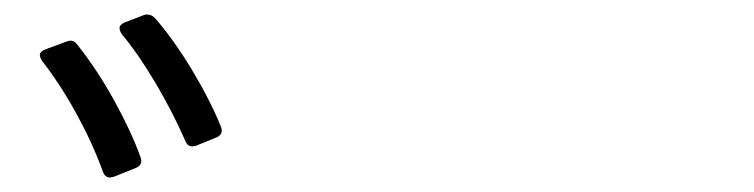

<svg xmlns="http://www.w3.org/2000/svg" viewBox="-20 -886 1040 265"><path d="M245 -684Q239 -684 236 -691Q219 -730 195.5 -770Q172 -810 148 -839Q145 -844 145 -847Q145 -852 152 -855L178 -865Q180 -866 183 -866Q189 -866 194 -861Q220 -831 245 -789.5Q270 -748 285 -711Q286 -709 286 -706Q286 -699 278 -696L251 -685Q249 -684 245 -684ZM132 -641Q125 -641 122 -649Q108 -688 85.5 -729Q63 -770 38 -802Q35 -807 35 -810Q35 -815 43 -818L70 -828Q76 -830 77 -830Q83 -830 87 -824Q114 -790 137.5 -747.5Q161 -705 174 -669Q175 -667 175 -664Q175 -657 167 -654L137 -642Z"/></svg>

Font: LINE Seed JP_TTF Regular
Style: Regular
Weight: 400
Designer: LINE & Fontrix & Fontworks
Version: Version 1.002